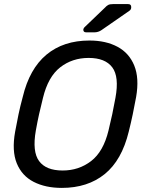

<svg xmlns="http://www.w3.org/2000/svg" viewBox="-20 -908 717 938"><path d="M282 10Q202 10 144.5 -19.5Q87 -49 62 -110Q37 -171 54 -265Q62 -309 70.5 -349.5Q79 -390 91 -434Q124 -572 207 -641Q290 -710 417 -710Q497 -710 554 -679.5Q611 -649 636 -587.5Q661 -526 645 -434Q637 -390 628.5 -349.5Q620 -309 609 -265Q575 -125 491.5 -57.5Q408 10 282 10ZM286 -75Q365 -75 425 -121Q485 -167 510 -270Q521 -315 528.5 -350.5Q536 -386 544 -430Q563 -533 528.5 -579Q494 -625 413 -625Q333 -625 274 -579Q215 -533 190 -430Q179 -386 171 -350.5Q163 -315 155 -270Q137 -167 171 -121Q205 -75 286 -75ZM401 -750Q387 -750 387 -763Q388 -771 395 -777L491 -869Q501 -880 509 -884Q517 -888 532 -888H606Q622 -888 621 -872Q621 -862 613 -856L476 -761Q460 -750 441 -750Z"/></svg>

Font: Lubike
Style: Italic
Weight: 400
Italic angle: -12°
Foundry: Honoka55
Version: Version 1.000;July 22, 2022;FontCreator 14.0.0.2862 64-bit